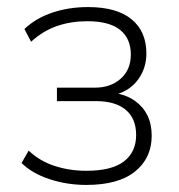

<svg xmlns="http://www.w3.org/2000/svg" viewBox="-20 -515 506 543"><path d="M224 8Q169 8 119.5 -8.5Q70 -25 41 -54L61 -89Q93 -59 135 -45.5Q177 -32 224 -32Q296 -32 330.5 -58.5Q365 -85 365 -133Q365 -180 335.5 -204.5Q306 -229 252 -229H141V-267H247Q293 -267 321.5 -292.5Q350 -318 350 -361Q350 -406 319.5 -430.5Q289 -455 227 -455Q181 -455 141.5 -441.5Q102 -428 68 -397L49 -433Q82 -464 128.5 -479.5Q175 -495 229 -495Q310 -495 352 -460.5Q394 -426 394 -364Q394 -322 370.5 -290Q347 -258 305 -247V-252Q339 -246 362 -229.5Q385 -213 397 -188.5Q409 -164 409 -131Q409 -68 362 -30Q315 8 224 8Z"/></svg>

Font: Nunito Sans 10pt SemiCondensed ExtraLight
Style: Regular
Weight: 250
Width: 4
Designer: Vernon Adams
Foundry: Vernon Adams
Version: Version 3.101;gftools[0.9.27]